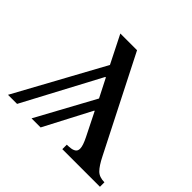

<svg xmlns="http://www.w3.org/2000/svg" viewBox="-156 -846 1032 1032"><g transform="rotate(45 360.0 -330.0)"><path d="M90 0H21L295 -501L215 -660H342L614 -125Q638 -77 659.5 -55.5Q681 -34 720 -34V0H434V-34Q448 -34 463.5 -36Q479 -38 489.5 -45.5Q500 -53 500 -70Q500 -92 478 -136L412 -268H409L269 0H200L381 -332L327 -438H323Z"/></g></svg>

Font: STIX Two Text Medium
Style: Regular
Weight: 500
Designer: Ross Mills, John Hudson & Paul Hanslow, Tiro Typeworks Ltd; with prior portions MicroPress Inc., and Coen Hoffman.
Foundry: Tiro Typeworks Ltd
Version: Version 2.13 b171